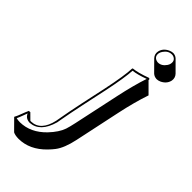

<svg xmlns="http://www.w3.org/2000/svg" viewBox="-345 -678 1005 1005"><g transform="rotate(45 157.0 -175.5)"><path d="M222.2 -569.8Q228.5 -600.1 260.7 -615.2Q272.9 -620.6 284.2 -621.1Q301.8 -620.1 313 -609.4L369.6 -552.7Q384.8 -536.1 380.9 -513.7Q374.5 -483.4 342.3 -467.8Q330.1 -462.4 318.8 -462.4Q301.3 -463.4 289.6 -474.1L233.4 -530.8Q217.8 -547.4 222.2 -569.8ZM101.6 63Q102.5 58.6 105 44.4Q115.7 -18.1 132.3 -96.2L162.1 -234.9Q188 -357.9 189.5 -411.1L191.9 -414.1Q226.1 -417 286.1 -439Q290 -438.5 292 -437Q293.9 -433.6 293 -429.2L349.6 -372.6Q323.2 -295.4 301.8 -194.3L248 58.6Q232.4 132.3 204.1 169.4Q193.4 183.6 176.8 200.7Q110.4 269 29.3 269.5Q2 269 -11.2 261.7L-67.4 205.1L-67.9 202.1Q-61.5 193.8 -44.4 147Q-40 135.3 -36.1 127.9L-25.9 127L5.9 158.7Q8.8 158.7 11.2 159.2Q80.6 157.2 101.6 63ZM111.3 64.9Q83.5 164.1 11.2 168.9Q-20 168 -31.2 141.6Q-33.7 147.9 -38.6 161.6Q-47.9 187.5 -54.2 199.7Q-41.5 203.1 -27.3 203.1Q50.8 202.1 113.3 137.2Q154.3 93.8 167.5 55.2Q174.3 34.2 181.6 0L235.8 -252.9Q257.3 -353.5 281.7 -426.8Q231.9 -408.2 199.2 -404.8Q196.3 -349.6 171.9 -232.9L142.1 -93.8Q125.5 -15.6 114.7 45.4Q112.3 60.1 111.3 64.9ZM231.9 -567.9Q226.6 -542.5 248 -532.2Q252 -530.8 255.4 -529.8Q259.3 -529.3 262.2 -528.8Q289.1 -528.8 307.6 -556.2Q313 -564.5 314.5 -572.3Q319.8 -597.7 298.3 -607.9Q294.4 -609.4 290.5 -610.4Q286.6 -610.8 284.2 -610.8Q257.3 -610.8 239.3 -584Q233.9 -575.7 231.9 -567.9Z"/></g></svg>

Font: Linux Biolinum Shadow O
Style: Italic
Weight: 400
Italic angle: -12°
Designer: Philipp H. Poll
Foundry: Philipp H. Poll
Version: Version 0.6.2